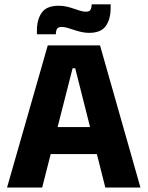

<svg xmlns="http://www.w3.org/2000/svg" viewBox="-20 -843 663 863"><path d="M11.6 0 194.7 -639H429.6L611.3 0H453.4L318.1 -536.1H306.3L169.5 0ZM167.1 -150.6V-271.9H454.8V-150.6ZM380.3 -695.3Q362 -695.3 344.9 -699.4Q327.8 -703.4 312.3 -708.6Q296.9 -713.8 283 -717.9Q269.1 -721.9 257.1 -721.9Q242.8 -721.9 237.1 -714.2Q231.5 -706.5 231.1 -690.8V-689.1H146V-707.2Q146 -755.7 167.9 -786.4Q189.8 -817.2 243.8 -817.2Q263 -817.2 280.2 -813.2Q297.4 -809.1 312.4 -803.8Q327.4 -798.5 341 -794.5Q354.5 -790.4 366.3 -790.4Q380.8 -790.4 386.1 -798.2Q391.4 -805.9 391.8 -821.7V-823.4H477.3V-806.9Q477.3 -757 455.6 -726.2Q433.8 -695.3 380.3 -695.3Z"/></svg>

Font: Anek Bangla Medium
Style: Regular
Weight: 500
Designer: Sulekha Rajkumar (Bangla), Yesha Goshar (Latin)
Foundry: Ek Type
Version: Version 1.003